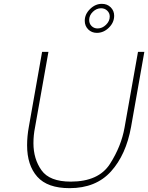

<svg xmlns="http://www.w3.org/2000/svg" viewBox="-20 -970 771 999"><path d="M121 -214Q121 -261 130 -310L199 -700H232L162 -306Q154 -266 154 -225Q154 -143 196 -84Q238 -25 348 -25Q493 -25 552 -117Q611 -209 628 -306L698 -700H731L662 -310Q636 -165 557.5 -78Q479 9 342 9Q227 9 174 -50.5Q121 -110 121 -214ZM421 -862Q421 -896 448.5 -923Q476 -950 510 -950Q538 -950 556 -932Q574 -914 574 -888Q574 -853 546.5 -826Q519 -799 484 -799Q457 -799 439 -817Q421 -835 421 -862ZM551 -884Q551 -902 538 -914.5Q525 -927 506 -927Q482 -927 463 -908.5Q444 -890 444 -866Q444 -847 456.5 -834.5Q469 -822 488 -822Q512 -822 531.5 -841Q551 -860 551 -884Z"/></svg>

Font: Be Vietnam Thin
Style: Italic
Weight: 250
Italic angle: -9°
Designer: Gabriel Lam
Foundry: TypeRant
Version: Version 3.000